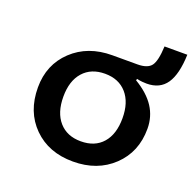

<svg xmlns="http://www.w3.org/2000/svg" viewBox="-109 -696 833 823"><g transform="rotate(20 307.0 -284.0)"><path d="M488 -407Q479 -407 468 -408Q457 -409 443 -412L441 -405Q501 -369 529.5 -325Q558 -281 558 -226Q558 -120 487 -52.5Q416 15 305 15Q194 15 125 -53.5Q56 -122 56 -233Q56 -337 127 -404Q198 -471 309 -471H423Q469 -471 486 -493.5Q503 -516 506 -583H610Q607 -493 577.5 -450Q548 -407 488 -407ZM172 -233Q172 -160 208 -119Q244 -78 307 -78Q371 -78 406.5 -118.5Q442 -159 442 -232Q442 -304 406 -345Q370 -386 307 -386Q244 -386 208 -345.5Q172 -305 172 -233Z"/></g></svg>

Font: Intel One Mono Medium
Style: Regular
Weight: 500
Monospace: yes
Designer: Fred Shallcrass
Foundry: Frere-Jones Type LLC
Version: Version 1.400;hotconv 1.1.0;makeotfexe 2.6.0;FJTRelease1.4